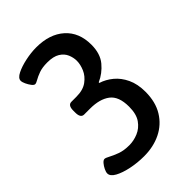

<svg xmlns="http://www.w3.org/2000/svg" viewBox="-212 -797 894 894"><g transform="rotate(-45 235.0 -350.0)"><path d="M195 7Q152 7 111 -1.5Q70 -10 43.5 -24.5Q17 -39 17 -58Q17 -67 23.5 -80.5Q30 -94 39 -104.5Q48 -115 56 -115Q63 -115 79.5 -106Q96 -97 121.5 -87.5Q147 -78 183 -78Q212 -78 241 -90Q270 -102 289.5 -129.5Q309 -157 309 -206Q309 -274 273 -301Q237 -328 174 -328H135Q112 -328 112 -364V-377Q112 -412 135 -412H168Q212 -412 238.5 -431.5Q265 -451 276.5 -478Q288 -505 288 -529Q288 -550 279 -571.5Q270 -593 247.5 -607Q225 -621 185 -621Q152 -621 130 -613Q108 -605 94.5 -597Q81 -589 74 -589Q67 -589 58.5 -600Q50 -611 43.5 -625Q37 -639 37 -648Q37 -665 63 -678Q89 -691 126.5 -699Q164 -707 198 -707Q286 -707 337.5 -661Q389 -615 389 -534Q389 -475 359.5 -439.5Q330 -404 289 -386V-382Q321 -372 349 -349Q377 -326 394.5 -289Q412 -252 412 -201Q412 -134 383.5 -87.5Q355 -41 306 -17Q257 7 195 7Z"/></g></svg>

Font: Asap Condensed Medium
Style: Regular
Weight: 500
Width: 3
Designer: Pablo Cosgaya
Foundry: Omnibus-Type
Version: Version 3.001; ttfautohint (v1.8.4.7-5d5b)